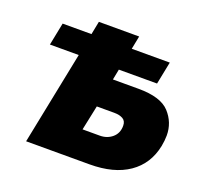

<svg xmlns="http://www.w3.org/2000/svg" viewBox="-127 -890 1103 1039"><g transform="rotate(20 424.5 -371.0)"><path d="M272 -742H504L489 -666H708L682 -536H462L450 -475H598Q726 -475 776.8 -419.5Q827.5 -364 827.5 -289.5Q827.5 -260.5 821 -227Q799 -118 713.5 -59Q628 0 488 0H123L231 -536H65L91 -666H257ZM487 -165Q529 -165 558.5 -190Q588 -215 588 -258Q588 -286 568.5 -297Q549 -308 518 -308H418L388 -165Z"/></g></svg>

Font: Argentum Sans Black
Style: Italic
Weight: 900
Italic angle: -11°
Designer: Julieta Ulanovsky (font), Cristiano Sobral (main changes and remaster)
Foundry: Julieta Ulanovsky (font), Cristiano Sobral (main changes and remaster)
Version: Version 2.007;June 15, 2022;FontCreator 14.0.0.2814 64-bit; 